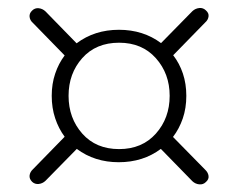

<svg xmlns="http://www.w3.org/2000/svg" viewBox="-20 -586 607 490"><path d="M64 -154 145 -237Q129.5 -258 120.8 -284.2Q112 -310.5 112 -341.5Q112 -372 120.8 -398Q129.5 -424 145 -444.5L64 -527.5Q56.5 -534 55.5 -543Q54.5 -552 62 -559Q69 -566 78.8 -565Q88.5 -564 96 -557L175.5 -475.5Q221.5 -510 283.5 -510Q345.5 -510 391 -476L471 -557.5Q478.5 -564.5 488.5 -565.5Q498.5 -566.5 505.5 -559.5Q513.5 -552.5 512.2 -543.8Q511 -535 503.5 -528.5L422 -445Q438 -424.5 446.8 -398.2Q455.5 -372 455.5 -341.5Q455.5 -310 446.5 -283.8Q437.5 -257.5 421.5 -236.5L503.5 -153Q511 -146 512.2 -137.2Q513.5 -128.5 505.5 -121.5Q498.5 -114.5 488.5 -115.5Q478.5 -116.5 471 -123.5L390.5 -206Q345 -172 283 -172Q221.5 -172 176 -206L96 -124.5Q88.5 -117.5 78.8 -116.5Q69 -115.5 62 -122Q54.5 -129.5 55.5 -138.2Q56.5 -147 64 -154ZM284 -205.5Q342.5 -205.5 377.8 -245Q413 -284.5 413 -341.5Q413 -398 377.8 -437.5Q342.5 -477 284 -477Q225 -477 190 -437.8Q155 -398.5 155 -341.5Q155 -284.5 190 -245Q225 -205.5 284 -205.5Z"/></svg>

Font: Fraunces 72pt
Style: Bold
Weight: 700
Version: Version 1.000;[b76b70a41]